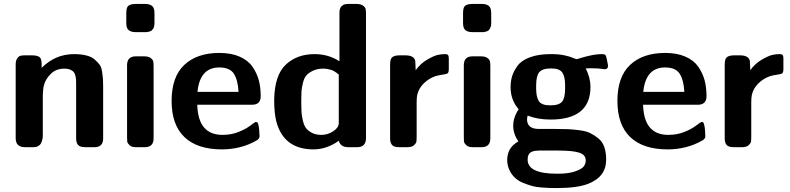

<svg xmlns="http://www.w3.org/2000/svg" viewBox="-20 -742 3985 968"><path d="M59.1 -44.9V-418Q59.1 -437 67.1 -448Q75.2 -459 83.5 -460.9Q91.8 -462.9 104 -462.9H144Q153.8 -462.9 159.4 -461.9Q165 -460.9 173.6 -457.5Q182.1 -454.1 186 -444.6Q189.9 -435.1 189.9 -419.9V-399.9Q258.8 -468.8 352.1 -469.2Q388.2 -469.2 414.6 -462.6Q440.9 -456.1 456.5 -442.6Q472.2 -429.2 481.7 -416.5Q491.2 -403.8 494.6 -381.3Q498 -358.9 499 -345.5Q500 -332 500 -308.1V-43.9Q500 0 457 0H410.2Q383.3 0 373.5 -11.5Q363.8 -22.9 363.8 -43.9V-317.9Q363.8 -333 363.3 -341.1Q362.8 -349.1 359.9 -361.1Q356.9 -373 351.1 -379.6Q345.2 -386.2 333.5 -391.1Q321.8 -396 305.2 -396Q263.2 -396 237.1 -370.6Q210.9 -345.2 202.1 -314.9Q196.3 -293 195.8 -261.2V-53.2Q195.8 -51.3 195.3 -47.6Q194.8 -43.9 192.4 -34.4Q189.9 -24.9 186 -18.1Q182.1 -11.2 172.6 -5.6Q163.1 0 149.9 0H106Q59.1 0 59.1 -44.9Z M616.7 -626V-675.8Q616.7 -691.9 620.1 -701.9Q623.5 -711.9 632.6 -716.1Q641.6 -720.2 646 -720.7Q650.4 -721.2 661.6 -722.2H712.4Q733.4 -722.2 746.1 -712.6Q758.8 -703.1 758.8 -675.8V-624Q758.8 -616.2 757.1 -609.6Q755.4 -603 752.9 -598.6Q750.5 -594.2 747.1 -590.6Q743.7 -586.9 740 -585.4Q736.3 -584 731.9 -582.5Q727.5 -581.1 725.1 -581.1Q722.7 -581.1 718.8 -580.1H714.4H662.6Q641.6 -580.1 629.2 -589.6Q616.7 -599.1 616.7 -626ZM620.6 -49.8V-413.1Q620.6 -458 664.6 -458H705.6Q727.5 -458 739 -450Q750.5 -441.9 752.4 -432.9Q754.4 -423.8 754.4 -408.2V-44.9Q754.4 0 710.4 0H664.6Q643.6 0 633.1 -10Q622.6 -20 621.6 -27.8Q620.6 -35.6 620.6 -49.8Z M845.2 -232.9Q845.2 -355 909.4 -415Q973.6 -475.1 1085.4 -475.1Q1145.5 -475.1 1188 -456.5Q1230.5 -438 1252.9 -405.5Q1275.4 -373 1284.9 -336.9Q1294.4 -300.8 1294.4 -256.8Q1294.4 -213.9 1250.5 -213.9H974.6Q978.5 -62 1101.6 -62Q1145.5 -62 1181.9 -76.4Q1218.3 -90.8 1241.5 -108.4Q1264.6 -126 1268.6 -127H1272.5L1277.3 -125Q1282.2 -120.1 1284.9 -102.5Q1287.6 -85 1287.6 -69.8L1288.6 -55.2Q1288.6 -42 1272.5 -33.2Q1195.3 10.7 1099.6 11.2Q974.6 11.2 909.9 -50.8Q845.2 -112.8 845.2 -232.9ZM975.6 -278.8H1182.6Q1179.7 -336.9 1159.7 -369.4Q1139.6 -401.9 1085.4 -401.9Q987.8 -401.9 975.6 -278.8Z M1362.3 -238.8Q1364.3 -362.8 1420.7 -416Q1477.1 -469.2 1566.4 -469.2Q1635.3 -469.2 1691.4 -433.1V-678.2Q1691.4 -722.2 1735.4 -722.2H1775.4Q1797.4 -722.2 1808.8 -714.6Q1820.3 -707 1822.8 -698.5Q1825.2 -689.9 1825.2 -676.8V-45.9Q1825.2 0 1780.3 0H1734.4Q1697.3 0 1688 -32.2Q1627.9 10.7 1561 11.2Q1410.2 11.2 1373 -129.9Q1362.3 -171.9 1362.3 -238.8ZM1499 -221.2Q1499 -193.4 1500 -176.8Q1501 -160.2 1506.6 -135.5Q1512.2 -110.8 1522.2 -96.9Q1532.2 -83 1552.2 -72.5Q1572.3 -62 1600.1 -62Q1633.3 -62 1660.6 -80.6Q1688 -99.1 1688 -121.1V-366.2Q1687 -366.2 1683.1 -369.6Q1679.2 -373 1675.3 -376Q1671.4 -378.9 1664.3 -383.1Q1657.2 -387.2 1649.7 -389.6Q1642.1 -392.1 1631.6 -394Q1621.1 -396 1610.4 -396Q1579.6 -396 1556.9 -385Q1534.2 -374 1523.2 -360.1Q1512.2 -346.2 1506.6 -321.5Q1501 -296.9 1500 -282Q1499 -267.1 1499 -242.2Z M1946.8 -43V-418Q1946.8 -446.8 1959.2 -454.8Q1971.7 -462.9 1992.7 -462.9H2025.9Q2052.7 -462.9 2065.9 -450.2Q2072.8 -442.4 2073.7 -434.1Q2074.7 -425.8 2075.7 -388.2Q2099.6 -421.4 2133.5 -441.2Q2167.5 -460.9 2187 -465.1Q2206.5 -469.2 2221.7 -469.2H2222.7Q2235.8 -469.2 2239.3 -464.1Q2242.7 -459 2242.7 -446.8V-391.1Q2242.7 -379.9 2237.8 -373Q2231.9 -368.2 2211.4 -365.5Q2190.9 -362.8 2174.8 -357.9Q2140.6 -345.7 2115.7 -320.8Q2090.8 -295.9 2083.5 -263.2Q2080.6 -250 2080.6 -225.1V-49.8Q2080.6 -28.8 2077.6 -22.5Q2074.7 -16.1 2062.5 -5.9Q2050.3 0 2034.7 0H1991.7Q1964.8 0 1955.8 -12Q1946.8 -23.9 1946.8 -43Z M2314.5 -626V-675.8Q2314.5 -691.9 2317.9 -701.9Q2321.3 -711.9 2330.3 -716.1Q2339.4 -720.2 2343.8 -720.7Q2348.1 -721.2 2359.4 -722.2H2410.2Q2431.2 -722.2 2443.8 -712.6Q2456.5 -703.1 2456.5 -675.8V-624Q2456.5 -616.2 2454.8 -609.6Q2453.1 -603 2450.7 -598.6Q2448.2 -594.2 2444.8 -590.6Q2441.4 -586.9 2437.7 -585.4Q2434.1 -584 2429.7 -582.5Q2425.3 -581.1 2422.9 -581.1Q2420.4 -581.1 2416.5 -580.1H2412.1H2360.4Q2339.4 -580.1 2326.9 -589.6Q2314.5 -599.1 2314.5 -626ZM2318.4 -49.8V-413.1Q2318.4 -458 2362.3 -458H2403.3Q2425.3 -458 2436.8 -450Q2448.2 -441.9 2450.2 -432.9Q2452.1 -423.8 2452.1 -408.2V-44.9Q2452.1 0 2408.2 0H2362.3Q2341.3 0 2330.8 -10Q2320.3 -20 2319.3 -27.8Q2318.4 -35.6 2318.4 -49.8Z M2537.1 64.9Q2537.1 2 2593.3 -28.8Q2567.4 -67.9 2567.4 -107.9Q2567.4 -149.9 2594.2 -189.9V-191.9Q2554.2 -237.8 2554.2 -303.2Q2554.2 -332 2561.8 -357.4Q2569.3 -382.8 2588.9 -409.9Q2608.4 -437 2651.4 -453.1Q2694.3 -469.2 2756.3 -469.2H2759.3Q2799.3 -469.2 2827.6 -462.6Q2856 -456.1 2869.6 -450Q2883.3 -443.8 2887.2 -443.8Q2890.1 -443.8 2909.2 -450Q2928.2 -456.1 2958.3 -462.6Q2988.3 -469.2 3016.1 -469.2Q3030.3 -469.2 3034.2 -461.7Q3038.1 -454.1 3043 -424.8Q3043.9 -417 3045.4 -412.1Q3046.4 -393.1 3028.3 -393.1Q3026.4 -393.1 3017.3 -394.5Q3008.3 -396 2992.7 -397Q2977.1 -397.9 2959 -397.9L2933.1 -397Q2957 -349.1 2957 -304.2Q2957 -139.2 2755.4 -139.2Q2691.4 -139.2 2640.1 -159.2Q2637.2 -147.9 2637.2 -140.1Q2637.2 -92.3 2696.3 -91.8H2782.2Q2820.3 -91.8 2843.8 -90.8Q2867.2 -89.8 2901.1 -85.4Q2935.1 -81.1 2955.6 -71Q2976.1 -61 2996.6 -44.4Q3017.1 -27.8 3026.6 -1Q3036.1 25.9 3036.1 63Q3036.1 149.9 2944.3 185.1Q2889.2 206.1 2787.1 206.1Q2765.1 206.1 2750.7 205.6Q2736.3 205.1 2708.7 203.1Q2681.2 201.2 2660.6 195.1Q2640.1 189 2617.2 179.9Q2594.2 170.9 2576.7 154.5Q2559.1 138.2 2549.3 117.2Q2537.1 92.8 2537.1 64.9ZM2640.1 63Q2640.1 133.8 2788.1 133.8H2792Q2847.2 133.8 2880.6 121.8Q2914.1 109.9 2923.6 96.4Q2933.1 83 2933.1 66.9Q2933.1 38.1 2900.1 27.6Q2867.2 17.1 2795.4 17.1H2697.3Q2655.3 17.1 2645 38.1Q2640.1 47.9 2640.1 63ZM2683.1 -295.9Q2683.1 -253.9 2696.5 -232.4Q2710 -210.9 2754.4 -210.9Q2799.3 -210.9 2814.2 -230Q2829.1 -249 2829.1 -295.9V-312Q2829.1 -355 2815.2 -376Q2801.3 -397 2758.3 -397Q2714.4 -397 2698.7 -377.9Q2683.1 -358.9 2683.1 -312Z M3092.8 -232.9Q3092.8 -355 3157 -415Q3221.2 -475.1 3333 -475.1Q3393.1 -475.1 3435.5 -456.5Q3478 -438 3500.5 -405.5Q3522.9 -373 3532.5 -336.9Q3542 -300.8 3542 -256.8Q3542 -213.9 3498 -213.9H3222.2Q3226.1 -62 3349.1 -62Q3393.1 -62 3429.4 -76.4Q3465.8 -90.8 3489 -108.4Q3512.2 -126 3516.1 -127H3520L3524.9 -125Q3529.8 -120.1 3532.5 -102.5Q3535.2 -85 3535.2 -69.8L3536.1 -55.2Q3536.1 -42 3520 -33.2Q3442.9 10.7 3347.2 11.2Q3222.2 11.2 3157.5 -50.8Q3092.8 -112.8 3092.8 -232.9ZM3223.1 -278.8H3430.2Q3427.2 -336.9 3407.2 -369.4Q3387.2 -401.9 3333 -401.9Q3235.4 -401.9 3223.1 -278.8Z M3633.8 -43V-418Q3633.8 -446.8 3646.2 -454.8Q3658.7 -462.9 3679.7 -462.9H3712.9Q3739.7 -462.9 3752.9 -450.2Q3759.8 -442.4 3760.7 -434.1Q3761.7 -425.8 3762.7 -388.2Q3786.6 -421.4 3820.6 -441.2Q3854.5 -460.9 3874 -465.1Q3893.6 -469.2 3908.7 -469.2H3909.7Q3922.9 -469.2 3926.3 -464.1Q3929.7 -459 3929.7 -446.8V-391.1Q3929.7 -379.9 3924.8 -373Q3918.9 -368.2 3898.4 -365.5Q3877.9 -362.8 3861.8 -357.9Q3827.6 -345.7 3802.7 -320.8Q3777.8 -295.9 3770.5 -263.2Q3767.6 -250 3767.6 -225.1V-49.8Q3767.6 -28.8 3764.6 -22.5Q3761.7 -16.1 3749.5 -5.9Q3737.3 0 3721.7 0H3678.7Q3651.9 0 3642.8 -12Q3633.8 -23.9 3633.8 -43Z"/></svg>

Font: CMU Sans Serif
Style: Bold
Weight: 700
Version: Version 0.7.0